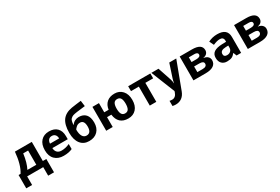

<svg xmlns="http://www.w3.org/2000/svg" viewBox="107 -2163 5539 3801"><g transform="rotate(-30 2876.5 -262.5)"><path d="M568.8 -545.9V-108.9H648.9V195.8H515.1V0H147.9V195.8H14.2V-108.9H60.1Q157.7 -260.3 183.1 -545.9ZM419.9 -108.9V-434.1H308.1Q281.2 -232.4 215.8 -108.9Z M1211.9 -308.1V-235.8H859.9Q862.3 -172.4 897.5 -136.7Q932.6 -101.1 996.1 -101.1Q1089.8 -101.1 1181.2 -144V-28.8Q1104 9.8 980.7 9.8Q857.4 9.8 783.2 -63Q709 -135.7 709 -271Q709 -406.2 777.6 -481.2Q846.2 -556.2 964.6 -556.2Q1083 -556.2 1147.5 -490.2Q1211.9 -424.3 1211.9 -308.1ZM863.3 -335H1072.3Q1071.3 -390.1 1043.5 -420.2Q1015.6 -450.2 968.3 -450.2Q920.9 -450.2 894 -420.2Q867.2 -390.1 863.3 -335Z M1573.7 -110.8Q1679.7 -110.8 1679.7 -254.9Q1679.7 -398.9 1584 -398.9Q1532.2 -398.9 1497.1 -366.9Q1461.9 -335 1451.7 -314.9Q1451.7 -215.8 1483.4 -163.3Q1515.1 -110.8 1573.7 -110.8ZM1299.8 -327.1Q1299.8 -515.1 1371.3 -612.5Q1442.9 -710 1594.7 -735.8Q1647.9 -745.1 1701.9 -751.2Q1755.9 -757.3 1814.9 -765.1L1832 -634.8Q1708 -620.6 1642.8 -611.8Q1577.6 -603 1546.9 -592.5Q1516.1 -582 1487.1 -553.2Q1458 -524.4 1451.7 -425.8H1459Q1484.9 -465.8 1527.3 -487.3Q1569.8 -508.8 1618.7 -508.8Q1719.7 -508.8 1775.9 -447Q1832 -385.3 1832 -261.2Q1832 -137.2 1761 -63.7Q1689.9 9.8 1564.9 9.8Q1439.9 9.8 1369.9 -79.8Q1299.8 -169.4 1299.8 -327.1Z M2376 -395.5Q2352.1 -355 2352.1 -273.7Q2352.1 -192.4 2376 -151.1Q2399.9 -109.9 2454.6 -109.9Q2509.3 -109.9 2533.2 -151.1Q2557.1 -192.4 2557.1 -273.9Q2557.1 -355.5 2533 -395.8Q2508.8 -436 2454.3 -436Q2399.9 -436 2376 -395.5ZM2202.1 -225.1H2104V0H1955.1V-545.9H2104V-335.9H2204.1Q2218.3 -440.4 2284.9 -498.3Q2351.6 -556.2 2461.7 -556.2Q2571.8 -556.2 2640.4 -480.2Q2709 -404.3 2709 -272Q2709 -139.6 2641.1 -64.9Q2573.2 9.8 2459.2 9.8Q2345.2 9.8 2280.5 -50.8Q2215.8 -111.3 2202.1 -225.1Z M3278.8 -545.9V-434.1H3100.1V0H2951.2V-434.1H2772V-545.9Z M3412.1 240.2Q3373.5 240.2 3336.4 231.9V113.8Q3363.3 120.1 3398.9 120.1Q3434.6 120.1 3464.1 95.9Q3493.7 71.8 3510.3 22.9L3519 -3.9L3302.2 -545.9H3465.3L3568.4 -238.8Q3581.5 -198.7 3586.4 -144H3589.4Q3594.7 -194.3 3610.4 -238.8L3711.4 -545.9H3871.1L3640.1 69.8Q3608.4 155.3 3549.6 197.8Q3490.7 240.2 3412.1 240.2Z M4206.1 -333Q4302.2 -333 4302.2 -391.1Q4302.2 -440.9 4223.1 -440.9H4098.1V-333ZM4216.3 -231.9H4098.1V-103H4219.2Q4266.6 -103 4291.3 -120.8Q4315.9 -138.7 4315.9 -170.9Q4315.9 -203.1 4291 -217.5Q4266.1 -231.9 4216.3 -231.9ZM4229 -545.9Q4453.1 -545.9 4453.1 -402.8Q4453.1 -358.9 4425.5 -327.9Q4397.9 -296.9 4344.2 -288.1V-284.2Q4402.3 -277.3 4436.3 -244.4Q4470.2 -211.4 4470.2 -163.1Q4470.2 -83.5 4407.7 -41.7Q4345.2 0 4229 0H3949.2V-545.9Z M4705.1 -162.1Q4705.1 -99.1 4777.3 -99.1Q4829.1 -99.1 4860.1 -128.9Q4891.1 -158.7 4891.1 -208V-252.9L4833.5 -251Q4768.6 -249 4736.8 -227.5Q4705.1 -206.1 4705.1 -162.1ZM4796.4 -336.9 4891.1 -339.8V-363.8Q4891.1 -446.8 4806.2 -446.8Q4740.7 -446.8 4652.3 -407.2L4603 -507.8Q4697.3 -557.1 4809.6 -557.1Q5039.1 -557.1 5039.1 -363.8V0H4935.1L4906.2 -74.2H4902.3Q4864.7 -26.9 4825 -8.5Q4785.2 9.8 4713.9 9.8Q4642.6 9.8 4597.4 -35.2Q4552.2 -80.1 4552.2 -165Q4552.2 -250 4613 -291.3Q4673.8 -332.5 4796.4 -336.9Z M5449.2 -333Q5545.4 -333 5545.4 -391.1Q5545.4 -440.9 5466.3 -440.9H5341.3V-333ZM5459.5 -231.9H5341.3V-103H5462.4Q5509.8 -103 5534.4 -120.8Q5559.1 -138.7 5559.1 -170.9Q5559.1 -203.1 5534.2 -217.5Q5509.3 -231.9 5459.5 -231.9ZM5472.2 -545.9Q5696.3 -545.9 5696.3 -402.8Q5696.3 -358.9 5668.7 -327.9Q5641.1 -296.9 5587.4 -288.1V-284.2Q5645.5 -277.3 5679.4 -244.4Q5713.4 -211.4 5713.4 -163.1Q5713.4 -83.5 5650.9 -41.7Q5588.4 0 5472.2 0H5192.4V-545.9Z"/></g></svg>

Font: NotoSans-Bold
Style: Bold
Weight: 700
Designer: Monotype Design team
Foundry: Monotype Imaging Inc.
Version: Version 1.04